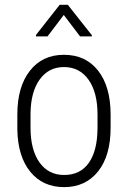

<svg xmlns="http://www.w3.org/2000/svg" viewBox="-20 -765 531 795"><path d="M51.8 -291Q51.8 -405.3 103.5 -471.7Q155.3 -538.1 244.6 -538.1Q334.5 -538.1 386 -472.7Q437.5 -407.2 438 -292.5V-236.3Q438 -120.1 386 -55.2Q334 9.8 245.6 9.8Q157.2 9.8 105.5 -53.7Q53.7 -117.2 51.8 -228.5ZM106.4 -236.3Q106.4 -145 143.3 -92.8Q180.2 -40.5 245.6 -40.5Q312.5 -40.5 347.9 -90.8Q383.3 -141.1 383.8 -234.9V-291Q383.8 -382.3 346.7 -434.8Q309.6 -487.3 244.6 -487.3Q181.6 -487.3 144.5 -436Q107.4 -384.8 106.4 -294.9ZM360.4 -619.1V-614.3H311.5L244.1 -703.1L176.8 -614.3H128.9V-620.1L227.1 -745.1H260.7Z"/></svg>

Font: Roboto Condensed Light
Style: Regular
Weight: 300
Designer: Google
Version: Version 2.134; 2016